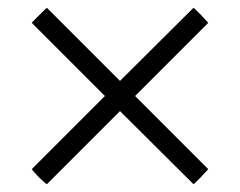

<svg xmlns="http://www.w3.org/2000/svg" viewBox="-20 -487 621 496"><path d="M62 -428Q69 -436 81.5 -448Q94 -460 101 -467L290 -278L480 -467Q489 -459 500 -447.5Q511 -436 518 -428L329 -239L518 -50Q511 -42 499.5 -30Q488 -18 480 -11L290 -200L101 -11Q80 -27 62 -50L251 -239Z"/></svg>

Font: Tiro Devanagari Sanskrit
Style: Regular
Weight: 400
Designer: Devanagari: John Hudson & Fiona Ross. Latin: John Hudson.
Foundry: Tiro Typeworks Ltd.
Version: Version 1.52